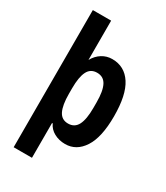

<svg xmlns="http://www.w3.org/2000/svg" viewBox="-202 -752 866 999"><g transform="rotate(30 230.5 -253.0)"><path d="M423 -241Q423 -115 382 -52Q341 11 274 11Q237 11 207.5 -5Q178 -21 165 -50H161V159H51V-665H161V-429Q179 -461 206.5 -478Q234 -495 267 -495Q341 -495 382 -432Q423 -369 423 -241ZM308 -259Q308 -327 290.5 -360.5Q273 -394 234 -394Q195 -394 178 -360Q161 -326 161 -259V-226Q161 -158 178 -123.5Q195 -89 234 -89Q273 -89 290.5 -123Q308 -157 308 -225Z"/></g></svg>

Font: Pragati Narrow
Style: Bold
Weight: 700
Designer: Hector Gatti, Marcela Romero, Pablo Cosgaya and Nicolas Silva
Foundry: Omnibus-Type
Version: Version 1.010; ttfautohint (v1.3)